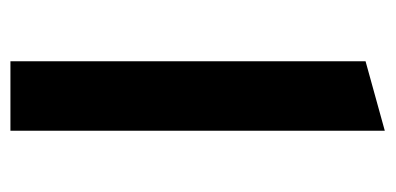

<svg xmlns="http://www.w3.org/2000/svg" viewBox="-210 -530 740 359"><g transform="rotate(90 159.5 -350.0)"><path d="M94 -664V0H224V-700Z"/></g></svg>

Font: Talent
Style: Bold
Weight: 600
Designer: Mike Powis
Version: Version 1.001;hotconv 1.0.109;makeotfexe 2.5.65596